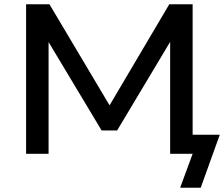

<svg xmlns="http://www.w3.org/2000/svg" viewBox="-20 -725 1056 905"><path d="M829 160 888 0H782V-562L799 -556L532 -110H459L192 -555L209 -561V0H103V-705H213L514 -199H479L778 -705H888V-90H1016L926 160Z"/></svg>

Font: Nunito Sans 10pt SemiExpanded SemiBold
Style: Regular
Weight: 600
Width: 6
Designer: Vernon Adams
Foundry: Vernon Adams
Version: Version 3.101;gftools[0.9.27]